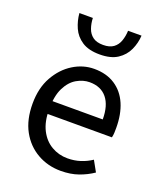

<svg xmlns="http://www.w3.org/2000/svg" viewBox="-136 -811 769 912"><g transform="rotate(20 248.0 -355.5)"><path d="M279 12Q214 12 160.5 -18.5Q107 -49 76 -105.5Q45 -162 45 -243Q45 -322 77 -379Q109 -436 159 -467Q209 -498 265 -498Q327 -498 370.5 -469.5Q414 -441 436 -390Q458 -339 458 -270Q458 -257 457.5 -245Q457 -233 454 -221H104V-286H384Q384 -356 353.5 -393.5Q323 -431 266 -431Q233 -431 201 -412.5Q169 -394 148.5 -353Q128 -312 128 -244Q128 -182 149.5 -140Q171 -98 208 -76.5Q245 -55 289 -55Q324 -55 354.5 -65Q385 -75 410 -92L440 -38Q408 -16 368.5 -2Q329 12 279 12ZM264 -571Q208 -571 174.5 -593Q141 -615 125.5 -650Q110 -685 107 -723H175Q176 -695 184.5 -671Q193 -647 212 -633Q231 -619 264 -619Q297 -619 316 -633Q335 -647 343.5 -671Q352 -695 353 -723H421Q419 -685 403 -650Q387 -615 353.5 -593Q320 -571 264 -571Z"/></g></svg>

Font: Source Sans 3
Style: Regular
Weight: 400
Designer: Paul D. Hunt
Foundry: Adobe
Version: Version 3.046;hotconv 1.0.118;makeotfexe 2.5.65603